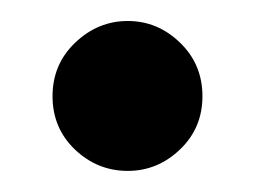

<svg xmlns="http://www.w3.org/2000/svg" viewBox="-20 -431 242 182"><path d="M101.1 -269Q72.3 -269 51 -289.3Q29.8 -309.6 29.8 -339.8Q29.8 -370.1 51.3 -390.6Q72.8 -411.1 101.1 -411.1Q129.4 -411.1 150.6 -390.6Q171.9 -370.1 171.9 -339.8Q171.9 -309.6 150.6 -289.3Q129.4 -269 101.1 -269Z"/></svg>

Font: Margherita Black
Style: Regular
Weight: 900
Designer: James Puckett
Foundry: Dunwich Type Founders
Version: Version 1.008;hotconv 1.0.109;makeotfexe 2.5.65596